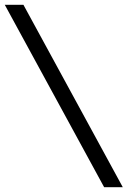

<svg xmlns="http://www.w3.org/2000/svg" viewBox="-20 -691 534 804"><path d="M416 92.8 0 -670.9H78.1L494.1 92.8Z"/></svg>

Font: Charis SIL Afr
Style: Bold
Weight: 700
Foundry: SIL International
Version: Version 5.000